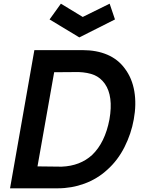

<svg xmlns="http://www.w3.org/2000/svg" viewBox="-20 -1022 769 1042"><path d="M249 -916.5 310.5 -1002 429 -930 575 -1002 604 -916.5 410.5 -819ZM706 -374Q692.5 -297 655.5 -223.5Q619 -151.5 562.5 -101Q508 -51 438.5 -25.5Q369 0 293.5 0H34.5L166.5 -750H428Q504.5 -750 562.8 -725Q621 -700 657.5 -650Q697 -597.5 709 -526.5Q721 -455.5 706 -374ZM574 -374Q596 -500 549 -567.5Q525 -601 490.8 -615Q456.5 -629 406.5 -631L274 -630L183.5 -119L314.5 -117.5Q415 -121.5 480 -181Q550 -248 574 -374Z"/></svg>

Font: Russisch Sans
Style: Bold Italic
Weight: 700
Italic angle: -10°
Designer: Michael Sharanda (font) & Cristiano Sobral (main changes)
Foundry: Michael Sharanda
Version: Version 2.00;September 8, 2020;FontCreator 13.0.0.2681 64-bi